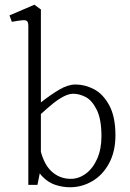

<svg xmlns="http://www.w3.org/2000/svg" viewBox="-20 -780 550 810"><path d="M125 -107 147 -162Q162 -90 196.5 -57.8Q231 -25.5 278.5 -25.5Q312.5 -25.5 342.2 -47.5Q372 -69.5 390 -110.2Q408 -151 408 -205Q408 -277.5 388 -317.2Q368 -357 341.2 -370.8Q314.5 -384.5 289 -384.5Q270.5 -384.5 248 -372.8Q225.5 -361 203 -342.8Q180.5 -324.5 152 -298.5V-347.5Q192.5 -379.5 229.5 -401.5Q266.5 -423.5 298.5 -423.5Q338.5 -423.5 376.8 -403.5Q415 -383.5 441 -335.5Q467 -287.5 467 -209Q467 -141 440.2 -91.2Q413.5 -41.5 369.5 -15.8Q325.5 10 275.5 10Q244.5 10 213.8 0Q183 -10 158.2 -36Q133.5 -62 125 -107ZM30 -688 20 -715 125 -760 152.5 -740V-72.5L138 0H99.5V-669Q99.5 -685 94.8 -690.2Q90 -695.5 76.8 -694.8Q63.5 -694 30 -688Z"/></svg>

Font: Didactic
Style: Regular
Weight: 400
Designer: Tyler Finck
Foundry: Etcetera Type Co
Version: Version 3.007;FEAKit 1.0